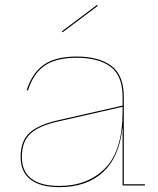

<svg xmlns="http://www.w3.org/2000/svg" viewBox="-20 -764 649 791"><path d="M577 -5V0H489Q485 0 485 -4V-235H484Q471 -116 404 -54.5Q337 7 224 7Q146 7 105.5 -24.5Q65 -56 65 -118Q65 -184 102.5 -217.5Q140 -251 221 -269L485 -329V-365Q485 -452 435.5 -489Q386 -526 296 -526Q211 -526 164 -493.5Q117 -461 95 -391L90 -393Q113 -464 161 -497.5Q209 -531 296 -531Q388 -531 439 -492.5Q490 -454 490 -365V-5ZM485 -304V-324L221 -264Q143 -247 106.5 -214.5Q70 -182 70 -118Q70 -58 109 -28Q148 2 224 2Q341 2 413 -70.5Q485 -143 485 -304ZM383 -740 238 -631 235 -635 380 -744Z"/></svg>

Font: Hepta Slab Hairline
Style: Regular
Weight: 400
Designer: Michael LaGattuta
Foundry: Michael LaGattuta
Version: Version 1.100; ttfautohint (v1.8) -l 8 -r 50 -G 200 -x 14 -D